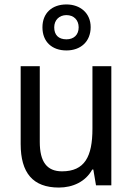

<svg xmlns="http://www.w3.org/2000/svg" viewBox="-20 -834 599 864"><path d="M279 -607C343 -607 388 -647 388 -712C388 -775 341 -814 279 -814C214 -814 171 -775 171 -711C171 -646 214 -607 279 -607ZM279 -657C243 -657 224 -677 224 -711C224 -744 247 -766 279 -766C312 -766 334 -744 334 -711C334 -677 312 -657 279 -657ZM481 -536H396V-255C396 -129 361 -63 259 -63C191 -63 159 -106 159 -195V-536H73V-186C73 -56 128 10 245 10C307 10 365 -16 395 -71H400L412 0H481Z"/></svg>

Font: Noto Sans Ethiopic SemiCondensed
Style: Regular
Weight: 400
Width: 4
Designer: Monotype Design Team
Foundry: Monotype Imaging Inc.
Version: Version 2.102